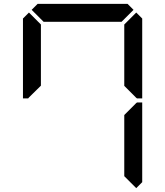

<svg xmlns="http://www.w3.org/2000/svg" viewBox="-20 -1020 856 995"><path d="M144 -969 175 -1000H641L672 -969L610 -907H590H454H362H226H206ZM686 -955 717 -924V-510H690L685 -514L624 -575V-607V-782V-887V-893ZM685 -485 690 -489H717V-76L686 -45L624 -107V-113V-218V-424ZM130 -515 126 -510H99V-924L130 -955L192 -893V-887V-782V-576Z"/></svg>

Font: DSEG14 Classic
Style: Regular
Weight: 400
Designer: Keshikan(Twitter:@keshinomi_88pro)
Version: Version 0.46